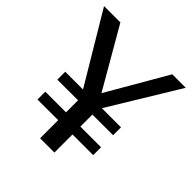

<svg xmlns="http://www.w3.org/2000/svg" viewBox="-194 -862 1001 1001"><g transform="rotate(45 306.0 -361.5)"><path d="M514 -191.5V-133.5H361.5V0H256V-133.5L103.5 -133V-191H256V-280L103.5 -279.5V-338H234.5L4.5 -723H125L316 -392.5L507.5 -723H607L373 -338.5H514V-280.5L361.5 -280V-191.5Z"/></g></svg>

Font: Public Sans
Style: Regular
Weight: 400
Designer: The Public Sans project authors (U.S. Web Design System). Libre Franklin designed by Pablo Impallari and Rodrigo Fuenzal
Version: Version 1.008; ttfautohint (v1.8.1) -l 8 -r 50 -G 200 -x 14 